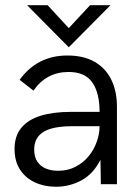

<svg xmlns="http://www.w3.org/2000/svg" viewBox="-20 -710 540 740"><path d="M36.1 0ZM36.1 0ZM195.8 9.8Q150.9 9.8 114.5 -7.1Q78.1 -23.9 57.1 -56.4Q36.1 -88.9 36.1 -135.7Q36.1 -186 62.3 -217.5Q88.4 -249 136.7 -263.9Q185.1 -278.8 252.4 -278.8H363.8Q363.8 -352.1 335.7 -392.3Q307.6 -432.6 244.1 -432.6Q159.2 -432.6 108.9 -360.8L55.7 -402.3Q123.5 -496.1 239.7 -496.1Q302.7 -496.1 345.2 -471.4Q387.7 -446.8 409.2 -402.3Q430.7 -357.9 430.7 -299.3V0H368.7L367.2 -94.2Q339.8 -39.6 293.9 -14.9Q248 9.8 195.8 9.8ZM204.1 -51.8Q241.7 -51.8 271.5 -67.4Q301.3 -83 321.8 -108.2Q342.3 -133.3 353 -163.8Q363.8 -194.3 363.8 -223.6H259.3Q182.6 -223.6 147.2 -201.4Q111.8 -179.2 111.8 -133.8Q111.8 -105 124 -86.9Q136.2 -68.8 157 -60.3Q177.7 -51.8 204.1 -51.8ZM245.1 -527.8 84.5 -689.9H163.6L245.1 -601.6L327.1 -689.9H405.8Z"/></svg>

Font: Acari Sans
Style: Regular
Weight: 400
Designer: Alfredo Marco Pradil and Stefan Peev
Foundry: Hanken Design Co.
Version: Version 1.045;February 4, 2021;FontCreator 13.0.0.2655 64-bi